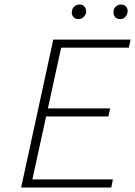

<svg xmlns="http://www.w3.org/2000/svg" viewBox="-20 -834 601 854"><path d="M475 0H74L217 -658H561L553 -622H252L124 -36H482ZM158 -316 166 -352H470L462 -316ZM329 -749Q319 -749 312 -753.5Q305 -758 301.5 -766.5Q298 -775 300 -784Q301 -797 311 -805.5Q321 -814 333 -814Q344 -814 350.5 -809.5Q357 -805 360.5 -797Q364 -789 363 -779Q361 -767 351.5 -758Q342 -749 329 -749ZM514 -749Q504 -749 497 -753.5Q490 -758 487 -766.5Q484 -775 485 -784Q486 -797 496 -805.5Q506 -814 518 -814Q528 -814 535 -809.5Q542 -805 545.5 -797Q549 -789 547 -779Q546 -767 536.5 -758Q527 -749 514 -749Z"/></svg>

Font: Ysabeau ExtraLight
Style: Italic
Weight: 250
Italic angle: -12°
Version: Version 2.000;gftools[0.9.27.dev2+g8671c4b]